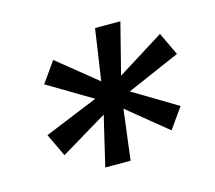

<svg xmlns="http://www.w3.org/2000/svg" viewBox="-72 -659 688 615"><g transform="rotate(-15 272.0 -352.0)"><path d="M54 -280 232 -353 86 -440 134 -508 265 -402 290 -572H374L331 -403L486 -500L522 -424L345 -347L490 -260L442 -192L311 -299L290 -132H206L245 -297L90 -204Z"/></g></svg>

Font: Kufam
Style: Italic
Weight: 400
Italic angle: -11°
Designer: Artur Schmal
Foundry: Original Type
Version: Version 1.301; ttfautohint (v1.8.3)